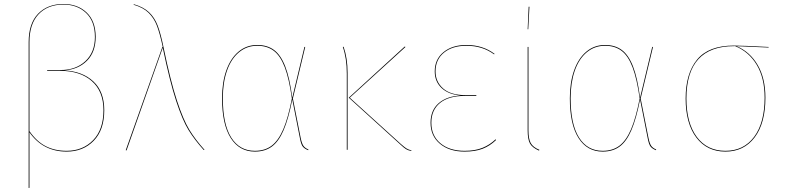

<svg xmlns="http://www.w3.org/2000/svg" viewBox="-20 -753 3952 965"><path d="M504 -199Q504 -100 451 -45.5Q398 9 315 9Q196 9 128 -88V191L124 192V-541Q124 -635 171.5 -684Q219 -733 299 -733Q370 -733 415 -690.5Q460 -648 461 -569Q461 -492 417.5 -448Q374 -404 303 -399Q394 -395 449 -344Q504 -293 504 -199ZM500 -199Q500 -294 441.5 -345.5Q383 -397 282 -397H217V-401H284Q361 -401 409 -445.5Q457 -490 457 -567Q457 -646 412.5 -688Q368 -730 299 -730Q220 -730 174 -681.5Q128 -633 128 -541V-94Q164 -42 209.5 -18.5Q255 5 315 5Q396 5 448 -48.5Q500 -102 500 -199Z M802 -515Q837 -346 869 -248.5Q901 -151 931.5 -101Q962 -51 1008 0L1004 1Q958 -50 927.5 -99.5Q897 -149 865 -246.5Q833 -344 798 -513L616 3L612 2L796 -517H798Q783 -586 768.5 -624Q754 -662 727 -688.5Q700 -715 652 -729V-732Q701 -718 729 -691.5Q757 -665 772.5 -624.5Q788 -584 802 -515Z M1449 -262 1510 -517H1514L1452 -258L1491 -61Q1497 -31 1505.5 -19.5Q1514 -8 1530 -2L1529 2Q1511 -5 1502 -16Q1493 -27 1487 -60L1449 -253Q1430 -156 1405.5 -99Q1381 -42 1346.5 -16.5Q1312 9 1261 9Q1183 9 1139.5 -59.5Q1096 -128 1096 -259Q1096 -339 1117.5 -399.5Q1139 -460 1179 -493.5Q1219 -527 1273 -527Q1323 -527 1357 -502Q1391 -477 1413.5 -419.5Q1436 -362 1449 -262ZM1100 -259Q1100 -129 1142 -62Q1184 5 1261 5Q1311 5 1345 -20.5Q1379 -46 1403.5 -103Q1428 -160 1447 -258Q1433 -358 1411 -415.5Q1389 -473 1355.5 -498Q1322 -523 1273 -523Q1221 -523 1181.5 -490.5Q1142 -458 1121 -398Q1100 -338 1100 -259Z M1738 -262 1994 -30Q2012 -14 2022 -7.5Q2032 -1 2048 3L2047 6Q2031 3 2020.5 -3.5Q2010 -10 1992 -27L1733 -262L2014 -519L2018 -517ZM1727 -387V0H1723V-383Q1723 -460 1703 -517L1707 -518Q1727 -460 1727 -387Z M2466 -482 2463 -480Q2405 -523 2324 -523Q2254 -523 2211.5 -488.5Q2169 -454 2169 -394Q2169 -342 2207 -308.5Q2245 -275 2318 -275H2374V-271H2316Q2235 -271 2191.5 -235.5Q2148 -200 2148 -136Q2148 -71 2193.5 -33Q2239 5 2315 5Q2368 5 2405 -10Q2442 -25 2471 -53L2473 -49Q2443 -20 2406 -5.5Q2369 9 2315 9Q2238 9 2191 -30.5Q2144 -70 2144 -136Q2144 -199 2185 -234.5Q2226 -270 2296 -273Q2234 -278 2199.5 -310.5Q2165 -343 2165 -394Q2165 -455 2209 -491Q2253 -527 2324 -527Q2407 -527 2466 -482Z M2636 -98Q2636 -55 2647.5 -34Q2659 -13 2691 0L2689 4Q2655 -11 2643.5 -32Q2632 -53 2632 -98V-517H2636ZM2641 -719 2635 -606H2632L2637 -719Z M3197 -262 3258 -517H3262L3200 -258L3239 -61Q3245 -31 3253.5 -19.5Q3262 -8 3278 -2L3277 2Q3259 -5 3250 -16Q3241 -27 3235 -60L3197 -253Q3178 -156 3153.5 -99Q3129 -42 3094.5 -16.5Q3060 9 3009 9Q2931 9 2887.5 -59.5Q2844 -128 2844 -259Q2844 -339 2865.5 -399.5Q2887 -460 2927 -493.5Q2967 -527 3021 -527Q3071 -527 3105 -502Q3139 -477 3161.5 -419.5Q3184 -362 3197 -262ZM2848 -259Q2848 -129 2890 -62Q2932 5 3009 5Q3059 5 3093 -20.5Q3127 -46 3151.5 -103Q3176 -160 3195 -258Q3181 -358 3159 -415.5Q3137 -473 3103.5 -498Q3070 -523 3021 -523Q2969 -523 2929.5 -490.5Q2890 -458 2869 -398Q2848 -338 2848 -259Z M3843 -514 3682 -521Q3749 -493 3788 -426.5Q3827 -360 3827 -262Q3827 -134 3773 -62.5Q3719 9 3626 9Q3533 9 3479.5 -62Q3426 -133 3426 -258Q3426 -384 3484 -454Q3542 -524 3668 -524Q3710 -524 3843 -517ZM3675 -521H3669Q3430 -521 3430 -258Q3430 -135 3482 -65Q3534 5 3626 5Q3718 5 3770.5 -65.5Q3823 -136 3823 -262Q3823 -361 3783.5 -427Q3744 -493 3675 -521Z"/></svg>

Font: FiraGO Four
Style: Regular
Weight: 100
Designer: bBox Type
Foundry: bBox Type GmbH
Version: Version 1.001